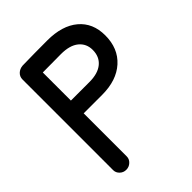

<svg xmlns="http://www.w3.org/2000/svg" viewBox="-228 -935 1063 1063"><g transform="rotate(-45 303.5 -404.0)"><path d="M577 -605Q577 -503 511 -443.5Q445 -384 332 -384H187V-46Q187 -26 171 -11Q155 4 133 4Q111 4 95.5 -11Q80 -26 80 -46V-756Q80 -778 95.5 -793Q111 -808 135 -810Q169 -811 230 -811.5Q291 -812 330 -812Q446 -812 511.5 -757Q577 -702 577 -605ZM332 -484Q399 -484 435 -514Q471 -544 471 -597Q471 -646 435 -675.5Q399 -705 330 -705L187 -704V-484Z"/></g></svg>

Font: Tsukimi Rounded SemiBold
Style: Regular
Weight: 600
Designer: Takashi Funayama
Foundry: Takashi Funayama
Version: Version 1.032; ttfautohint (v1.8.3)